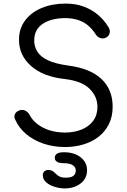

<svg xmlns="http://www.w3.org/2000/svg" viewBox="-20 -811 711 1072"><path d="M343 10Q279 10 223 -9Q167 -28 126 -62.5Q85 -97 65 -143Q56 -161 64.5 -176Q73 -191 93 -196Q109 -200 123.5 -192Q138 -184 146 -168Q160 -141 188.5 -118.5Q217 -96 256.5 -83.5Q296 -71 343 -71Q394 -71 435 -87.5Q476 -104 500 -136Q524 -168 524 -214Q524 -272 480 -315.5Q436 -359 340 -370Q221 -383 153.5 -442.5Q86 -502 86 -589Q86 -651 120 -696.5Q154 -742 213 -766.5Q272 -791 347 -791Q404 -791 449.5 -773.5Q495 -756 528.5 -727Q562 -698 584 -662Q596 -644 592.5 -627.5Q589 -611 574 -602Q558 -593 540.5 -598.5Q523 -604 514 -620Q498 -645 475.5 -665.5Q453 -686 421.5 -697.5Q390 -709 346 -710Q268 -710 219.5 -678.5Q171 -647 171 -584Q171 -552 188 -523.5Q205 -495 246.5 -475Q288 -455 361 -445Q484 -429 546.5 -370Q609 -311 609 -215Q609 -160 588 -118Q567 -76 530.5 -47.5Q494 -19 445.5 -4.5Q397 10 343 10ZM341 241Q315 241 286.5 232.5Q258 224 238.5 207.5Q219 191 219 167Q219 154 227.5 146Q236 138 250 138Q264 138 273.5 144Q283 150 291.5 159Q300 168 312.5 174.5Q325 181 347 181Q376 181 389.5 171Q403 161 403 141Q403 122 386 111Q369 100 332 100Q311 100 298.5 92.5Q286 85 286 70Q286 39 337 39Q394 39 430 67Q466 95 466 139Q466 186 430 213.5Q394 241 341 241Z"/></svg>

Font: Comfortaa Medium
Style: Regular
Weight: 500
Designer: Johan Aakerlund
Foundry: Johan Aakerlund
Version: Version 3.104; ttfautohint (v1.8.1.43-b0c9)